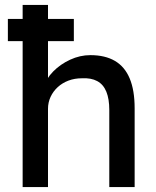

<svg xmlns="http://www.w3.org/2000/svg" viewBox="-20 -760 635 780"><path d="M12 -593V-683H280V-593ZM72 -740H175V-417L157 -405Q167 -440 196 -469.5Q225 -499 265 -517.5Q305 -536 347 -536Q407 -536 447 -512.5Q487 -489 507 -441Q527 -393 527 -320V0H424V-313Q424 -358 412 -387.5Q400 -417 375 -430.5Q350 -444 313 -442Q283 -442 258 -432.5Q233 -423 214.5 -406Q196 -389 185.5 -366.5Q175 -344 175 -318V0H124Q111 0 98 0Q85 0 72 0Z"/></svg>

Font: Our Lexend
Style: Regular
Weight: 400
Designer: Bonnie Shaver-Troup, Thomas Jockin
Foundry: Lexend
Version: Version 1.007